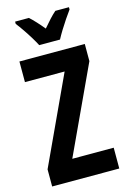

<svg xmlns="http://www.w3.org/2000/svg" viewBox="-138 -997 704 1061"><g transform="rotate(-15 214.0 -466.5)"><path d="M407 0H23V-98L254 -596H27V-714H401V-616L170 -119H407ZM156 -773Q146 -793 129.5 -820Q113 -847 94.5 -874Q76 -901 61 -920V-933H140Q174 -902 215 -852Q238 -879 255 -897.5Q272 -916 291 -933H369V-920Q355 -901 337 -874.5Q319 -848 302.5 -821Q286 -794 275 -773Z"/></g></svg>

Font: Noto Sans Armenian ExtraCondensed
Style: Bold
Weight: 700
Width: 2
Designer: Monotype Design Team
Foundry: Monotype Imaging Inc.
Version: Version 2.008; ttfautohint (v1.8.4.7-5d5b)